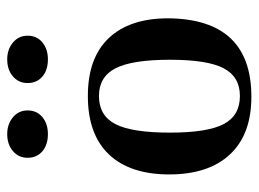

<svg xmlns="http://www.w3.org/2000/svg" viewBox="-110 -580 700 519"><g transform="rotate(-90 239.5 -320.0)"><path d="M238 10Q136 10 82 -48Q28 -106 28 -212Q28 -318 82 -375Q136 -432 240 -432Q343 -432 396.5 -375.5Q450 -319 450 -215Q448 10 238 10ZM240 -21Q292 -21 315 -65Q338 -109 338 -210Q338 -312 315 -357Q292 -402 240 -402Q187 -402 164 -357.5Q141 -313 141 -210Q141 -109 164 -65Q187 -21 240 -21ZM339 -540Q310 -540 292.5 -555Q275 -570 275 -595Q275 -619 293 -634.5Q311 -650 339 -650Q366 -650 384.5 -634.5Q403 -619 403 -595Q403 -570 385 -555Q367 -540 339 -540ZM137 -540Q108 -540 90.5 -555Q73 -570 73 -595Q73 -619 91 -634.5Q109 -650 137 -650Q164 -650 182.5 -634.5Q201 -619 201 -595Q201 -570 183 -555Q165 -540 137 -540Z"/></g></svg>

Font: UnnaMedium
Style: Regular
Weight: 500
Designer: Jorge de Buen Unna
Foundry: Omnibus-Type
Version: Version 2.008;hotconv 1.0.109;makeotfexe 2.5.65596